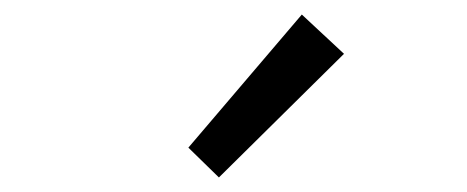

<svg xmlns="http://www.w3.org/2000/svg" viewBox="-20 -883 642 264"><path d="M239 -680 395 -863 453 -809 281 -639Z"/></svg>

Font: Source Han Sans CN Normal
Style: Regular
Weight: 350
Designer: Ryoko NISHIZUKA 西塚涼子 (kana, bopomofo & ideographs); Paul D. Hunt (Latin, Greek & Cyrillic); Sandoll Communications 산돌커뮤니
Foundry: Adobe
Version: Version 2.004;hotconv 1.0.118;makeotfexe 2.5.65603